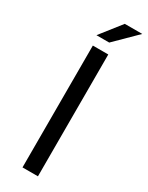

<svg xmlns="http://www.w3.org/2000/svg" viewBox="-214 -856 691 895"><g transform="rotate(30 131.5 -409.0)"><path d="M89.8 -655.8H172.9V0H89.8ZM148.9 -706.1H80.1L168 -817.9H262.2Z"/></g></svg>

Font: SourceSansPro-Regular
Style: Regular
Weight: 400
Designer: Paul D. Hunt
Foundry: Adobe Systems Incorporated
Version: Version 1.050;PS Version 1.000;hotconv 1.0.70;makeotf.lib2.5